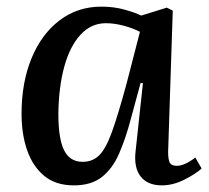

<svg xmlns="http://www.w3.org/2000/svg" viewBox="-20 -545 629 579"><path d="M487 -87Q487 -64 492 -54.5Q497 -45 513 -45Q526 -45 540.5 -52Q555 -59 569 -70L588 -37Q571 -21 536.5 -3.5Q502 14 468 14Q425 14 404 -13Q383 -40 389 -90L411 -294L404 -295L375 -188Q359 -127 339 -81.5Q319 -36 287 -11Q255 14 203 14Q148 14 113.5 -14.5Q79 -43 62 -91.5Q45 -140 45 -202Q45 -296 75 -369Q105 -442 159.5 -483.5Q214 -525 286 -525Q323 -525 355.5 -516Q388 -507 406 -498L483 -522L501 -513ZM229 -57Q259 -57 279 -76.5Q299 -96 317.5 -147Q336 -198 362 -294L402 -449Q381 -460 353 -467.5Q325 -475 299 -475Q255 -475 223 -440.5Q191 -406 174 -344.5Q157 -283 156 -202Q156 -126 173.5 -91.5Q191 -57 229 -57Z"/></svg>

Font: Literata 36pt Medium
Style: Italic
Weight: 500
Italic angle: -2°
Designer: Latin by Veronika Burian and Jose Scaglione. Greek by Irene Vlachou. Cyrillic by Vera Evstafieva
Foundry: TypeTogether
Version: Version 3.002